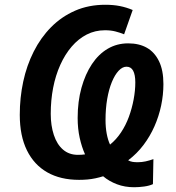

<svg xmlns="http://www.w3.org/2000/svg" viewBox="-20 -745 738 806"><path d="M543 41Q504 41 471 28.5Q438 16 413 -5Q397 0 380.5 3.5Q364 7 347 8.5Q330 10 312 10Q234 10 178.5 -21.5Q123 -53 93 -114Q63 -175 63 -263Q63 -335 77.5 -402.5Q92 -470 121.5 -528.5Q151 -587 194.5 -631Q238 -675 295 -700Q352 -725 422 -725Q456 -725 483.5 -719.5Q511 -714 537 -703L501 -601Q484 -608 464.5 -613Q445 -618 421 -618Q379 -618 344 -600Q309 -582 281 -549.5Q253 -517 233 -472.5Q213 -428 203 -376Q193 -324 193 -267Q193 -218 206 -178.5Q219 -139 244.5 -117Q270 -95 307 -95Q316 -95 323.5 -95.5Q331 -96 337 -97Q323 -128 314.5 -166.5Q306 -205 306 -250Q306 -319 322 -376.5Q338 -434 366 -476Q394 -518 432.5 -540.5Q471 -563 518 -563Q564 -563 596.5 -544.5Q629 -526 647.5 -488Q666 -450 666 -392Q666 -347 656.5 -302Q647 -257 628.5 -215Q610 -173 582.5 -136.5Q555 -100 518 -72Q527 -67 536.5 -65.5Q546 -64 558 -64Q575 -64 591 -67.5Q607 -71 624 -77L622 28Q607 35 585 38Q563 41 543 41ZM442 -138Q468 -159 488 -189Q508 -219 521 -254.5Q534 -290 541 -327.5Q548 -365 548 -399Q548 -431 539 -448Q530 -465 511 -465Q494 -465 478 -448Q462 -431 449.5 -400.5Q437 -370 430 -329.5Q423 -289 423 -241Q423 -210 428 -183.5Q433 -157 442 -138Z"/></svg>

Font: Noto Sans Display SemiBold
Style: Italic
Weight: 600
Italic angle: -12°
Designer: Monotype Design Team
Foundry: Monotype Imaging Inc.
Version: Version 2.003